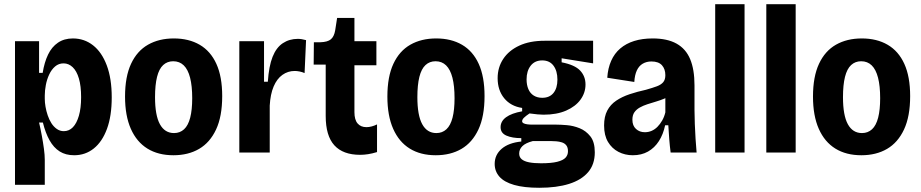

<svg xmlns="http://www.w3.org/2000/svg" viewBox="-20 -722 4359 909"><path d="M51 153V-266V-527H165V-377H182Q190 -427 207.5 -463.5Q225 -500 254.5 -520Q284 -540 325 -540Q379 -540 420.5 -507.5Q462 -475 485.5 -412.5Q509 -350 509 -261Q509 -173 486.5 -112Q464 -51 424 -19Q384 13 331 13Q291 13 262.5 -5Q234 -23 214.5 -58Q195 -93 183 -142H165Q172 -112 178 -79.5Q184 -47 188 -17.5Q192 12 192 35V153ZM282 -101Q307 -101 325 -119.5Q343 -138 353.5 -174Q364 -210 364 -262Q364 -315 353.5 -350.5Q343 -386 324 -404Q305 -422 281 -422Q258 -422 241 -407.5Q224 -393 213 -369.5Q202 -346 197 -319.5Q192 -293 192 -270V-254Q192 -237 195.5 -216.5Q199 -196 206 -175.5Q213 -155 223.5 -138.5Q234 -122 249 -111.5Q264 -101 282 -101Z M801 13Q729 13 678 -18.5Q627 -50 599.5 -112Q572 -174 572 -265Q572 -359 600.5 -420Q629 -481 681 -510.5Q733 -540 803 -540Q874 -540 925.5 -510Q977 -480 1004.5 -419.5Q1032 -359 1032 -267Q1032 -171 1003 -109Q974 -47 922.5 -17Q871 13 801 13ZM804 -92Q832 -92 851.5 -110Q871 -128 880.5 -165Q890 -202 890 -257Q890 -315 880 -354Q870 -393 850 -412.5Q830 -432 800 -432Q772 -432 752.5 -414Q733 -396 723.5 -358Q714 -320 714 -262Q714 -176 737 -134Q760 -92 804 -92Z M1113 0V-278V-527H1230V-335H1248Q1253 -409 1270.5 -453Q1288 -497 1319 -517.5Q1350 -538 1390 -538Q1399 -538 1408.5 -536.5Q1418 -535 1429 -532L1422 -376Q1411 -381 1398.5 -383.5Q1386 -386 1375 -386Q1343 -386 1317 -367.5Q1291 -349 1275.5 -312.5Q1260 -276 1257 -222V0Z M1685 11Q1604 11 1563 -34Q1522 -79 1522 -173V-416H1465L1466 -522H1497Q1531 -523 1546.5 -536Q1562 -549 1567 -579L1576 -637H1658V-527H1762V-413H1658V-191Q1658 -155 1673 -137.5Q1688 -120 1715 -120Q1727 -120 1740 -123.5Q1753 -127 1765 -133V-2Q1742 5 1722.5 8Q1703 11 1685 11Z M2043 13Q1971 13 1920 -18.5Q1869 -50 1841.5 -112Q1814 -174 1814 -265Q1814 -359 1842.5 -420Q1871 -481 1923 -510.5Q1975 -540 2045 -540Q2116 -540 2167.5 -510Q2219 -480 2246.5 -419.5Q2274 -359 2274 -267Q2274 -171 2245 -109Q2216 -47 2164.5 -17Q2113 13 2043 13ZM2046 -92Q2074 -92 2093.5 -110Q2113 -128 2122.5 -165Q2132 -202 2132 -257Q2132 -315 2122 -354Q2112 -393 2092 -412.5Q2072 -432 2042 -432Q2014 -432 1994.5 -414Q1975 -396 1965.5 -358Q1956 -320 1956 -262Q1956 -176 1979 -134Q2002 -92 2046 -92Z M2533 167Q2461 167 2414 153.5Q2367 140 2344.5 114.5Q2322 89 2322 54Q2322 11 2355 -17.5Q2388 -46 2448 -52V-68Q2405 -68 2377.5 -80Q2350 -92 2350 -120Q2350 -148 2376 -167Q2402 -186 2452 -195V-211Q2398 -219 2367 -257Q2336 -295 2336 -352Q2336 -403 2362.5 -443Q2389 -483 2438.5 -506Q2488 -529 2558 -529H2788V-422L2639 -446V-427Q2701 -415 2726.5 -388Q2752 -361 2752 -322Q2752 -283 2728.5 -250.5Q2705 -218 2660.5 -198.5Q2616 -179 2553 -179Q2541 -179 2525 -180.5Q2509 -182 2487 -185Q2469 -173 2460.5 -164.5Q2452 -156 2452 -148Q2452 -142 2458.5 -138.5Q2465 -135 2476 -133.5Q2487 -132 2499 -132H2613Q2633 -132 2663.5 -129.5Q2694 -127 2724 -115Q2754 -103 2775 -76.5Q2796 -50 2796 -1Q2796 56 2764.5 93Q2733 130 2674.5 148.5Q2616 167 2533 167ZM2541 51Q2590 51 2618 44Q2646 37 2657.5 24.5Q2669 12 2669 -6Q2669 -24 2661 -34Q2653 -44 2640 -48Q2627 -52 2614 -53Q2601 -54 2592 -54H2502Q2468 -45 2453 -30Q2438 -15 2438 5Q2438 22 2450 32Q2462 42 2485 46.5Q2508 51 2541 51ZM2547 -259Q2582 -259 2600.5 -282Q2619 -305 2619 -345Q2619 -386 2600.5 -411Q2582 -436 2547 -436Q2512 -436 2492.5 -411Q2473 -386 2473 -346Q2473 -320 2481.5 -300Q2490 -280 2507 -269.5Q2524 -259 2547 -259Z M2976 13Q2939 13 2908 -3Q2877 -19 2858.5 -50Q2840 -81 2840 -128Q2840 -170 2855 -198.5Q2870 -227 2897.5 -245.5Q2925 -264 2961 -276Q2997 -288 3038 -297Q3070 -306 3090 -313.5Q3110 -321 3120 -333Q3130 -345 3130 -366Q3130 -395 3114 -413Q3098 -431 3064 -431Q3041 -431 3023 -420.5Q3005 -410 2995 -388.5Q2985 -367 2983 -334L2855 -354Q2858 -399 2873.5 -434Q2889 -469 2916.5 -492.5Q2944 -516 2982.5 -528Q3021 -540 3070 -540Q3139 -540 3183 -515.5Q3227 -491 3247.5 -442Q3268 -393 3268 -318V-201Q3268 -170 3269.5 -135Q3271 -100 3273 -65.5Q3275 -31 3278 0H3155Q3151 -31 3148.5 -63Q3146 -95 3144 -129H3129Q3120 -86 3099.5 -54Q3079 -22 3048 -4.5Q3017 13 2976 13ZM3033 -96Q3050 -96 3065 -102.5Q3080 -109 3092.5 -121.5Q3105 -134 3115 -151.5Q3125 -169 3130 -190V-277L3157 -276Q3144 -263 3125 -255Q3106 -247 3085.5 -241Q3065 -235 3045 -228.5Q3025 -222 3009 -213Q2993 -204 2983.5 -190.5Q2974 -177 2974 -155Q2974 -127 2991 -111.5Q3008 -96 3033 -96Z M3366 0V-702H3505V0Z M3608 0V-702H3747V0Z M4058 13Q3986 13 3935 -18.5Q3884 -50 3856.5 -112Q3829 -174 3829 -265Q3829 -359 3857.5 -420Q3886 -481 3938 -510.5Q3990 -540 4060 -540Q4131 -540 4182.5 -510Q4234 -480 4261.5 -419.5Q4289 -359 4289 -267Q4289 -171 4260 -109Q4231 -47 4179.5 -17Q4128 13 4058 13ZM4061 -92Q4089 -92 4108.5 -110Q4128 -128 4137.5 -165Q4147 -202 4147 -257Q4147 -315 4137 -354Q4127 -393 4107 -412.5Q4087 -432 4057 -432Q4029 -432 4009.5 -414Q3990 -396 3980.5 -358Q3971 -320 3971 -262Q3971 -176 3994 -134Q4017 -92 4061 -92Z"/></svg>

Font: Bricolage Grotesque 36pt SemiCondensed
Style: Bold
Weight: 700
Width: 4
Designer: Mathieu Triay
Foundry: Atelier Triay
Version: Version 1.001;gftools[0.9.33.dev8+g029e19f]